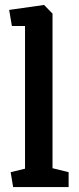

<svg xmlns="http://www.w3.org/2000/svg" viewBox="-20 -755 317 775"><path d="M33 0 23 -60 81 -74V-650H28L17 -715L158 -735L192 -700V-76L257 -60V0Z"/></svg>

Font: Kreon SemiBold
Style: Regular
Weight: 600
Designer: Julia Petretta
Foundry: Julia Petretta and Eli Heuer
Version: Version 2.002